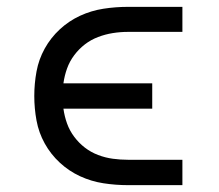

<svg xmlns="http://www.w3.org/2000/svg" viewBox="-20 -540 640 560"><path d="M353 0Q317 0 281.5 -5.5Q246 -11 213.5 -26Q181 -41 154.5 -65.5Q128 -90 110.5 -121.5Q93 -153 86.5 -188.5Q80 -224 80 -260Q80 -296 86.5 -331.5Q93 -367 110.5 -398.5Q128 -430 154.5 -454.5Q181 -479 213.5 -494Q246 -509 281.5 -514.5Q317 -520 353 -520H512V-447H353Q331 -447 309 -443.5Q287 -440 266 -432Q245 -424 227.5 -410.5Q210 -397 196.5 -379Q183 -361 175.5 -340Q168 -319 165 -297H424V-223H165Q168 -201 175.5 -180Q183 -159 196.5 -141Q210 -123 227.5 -109.5Q245 -96 266 -88Q287 -80 309 -77Q331 -74 353 -74H512V0Z"/></svg>

Font: Zed Mono Extended
Style: Regular
Weight: 400
Width: 7
Monospace: yes
Designer: Belleve Invis
Foundry: Belleve Invis
Version: Version 1.0.0; ttfautohint (v1.8.4)